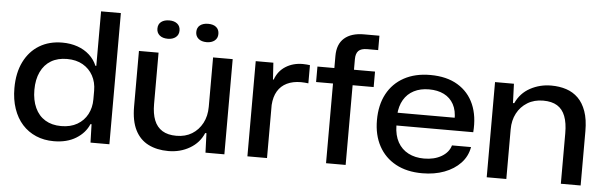

<svg xmlns="http://www.w3.org/2000/svg" viewBox="-48 -891 3352 1063"><g transform="rotate(5 1628.5 -359.5)"><path d="M276 10Q222 10 177.5 -9Q133 -28 101 -63.5Q69 -99 51.5 -150Q34 -201 34 -264Q34 -349 64.5 -410.5Q95 -472 149.5 -505Q204 -538 277 -538Q323 -538 361.5 -524.5Q400 -511 428 -485.5Q456 -460 470 -426H475V-729H585V0H480L477 -102H471Q450 -52 399.5 -21Q349 10 276 10ZM310 -77Q362 -77 399 -98.5Q436 -120 455.5 -157Q475 -194 475 -240V-288Q475 -335 455 -371.5Q435 -408 398.5 -429Q362 -450 311 -450Q259 -450 222 -428Q185 -406 165 -364Q145 -322 145 -264Q145 -207 164.5 -164.5Q184 -122 221 -99.5Q258 -77 310 -77Z M913 9Q849 9 801.5 -15Q754 -39 728.5 -89.5Q703 -140 703 -220V-529H812V-243Q812 -190 826.5 -153.5Q841 -117 871.5 -98Q902 -79 950 -79Q1000 -79 1036.5 -101.5Q1073 -124 1094 -163.5Q1115 -203 1115 -255V-529H1224V0H1119L1115 -108H1108Q1085 -53 1032 -22Q979 9 913 9ZM1072 -610Q1043 -610 1026.5 -624Q1010 -638 1010 -661Q1010 -686 1027 -699Q1044 -712 1072 -712Q1101 -712 1117 -698.5Q1133 -685 1133 -661Q1133 -637 1116 -623.5Q1099 -610 1072 -610ZM856 -610Q827 -610 810.5 -624Q794 -638 794 -661Q794 -686 811 -699Q828 -712 856 -712Q884 -712 900.5 -698.5Q917 -685 917 -661Q917 -637 900 -623.5Q883 -610 856 -610Z M1352 0V-529H1450L1456 -436H1460Q1477 -484 1518 -510Q1559 -536 1613 -536Q1625 -536 1635 -535Q1645 -534 1653 -533V-432Q1644 -433 1633.5 -434Q1623 -435 1612 -435Q1567 -435 1534 -419Q1501 -403 1482.5 -372Q1464 -341 1461 -295V0Z M1789 0V-443H1695V-529H1789V-596Q1789 -662 1827.5 -695.5Q1866 -729 1936 -729H2022V-649H1962Q1927 -649 1912.5 -634Q1898 -619 1898 -588V-529H2015V-443H1898V0Z M2324 9Q2238 9 2176.5 -24.5Q2115 -58 2082 -119Q2049 -180 2049 -262Q2049 -347 2082 -408.5Q2115 -470 2176.5 -503.5Q2238 -537 2322 -537Q2413 -537 2474.5 -500Q2536 -463 2564.5 -397Q2593 -331 2586 -242H2159Q2160 -187 2181 -149.5Q2202 -112 2239.5 -92.5Q2277 -73 2327 -73Q2384 -73 2424 -96.5Q2464 -120 2475 -159H2581Q2572 -107 2536.5 -69.5Q2501 -32 2446.5 -11.5Q2392 9 2324 9ZM2158 -301 2151 -313H2486L2477 -301Q2478 -353 2459 -387.5Q2440 -422 2405 -439.5Q2370 -457 2322 -457Q2274 -457 2238 -438.5Q2202 -420 2181.5 -385Q2161 -350 2158 -301Z M2682 0V-529H2787L2791 -422H2798Q2824 -479 2877.5 -508Q2931 -537 2994 -537Q3040 -537 3078 -524.5Q3116 -512 3144 -484.5Q3172 -457 3188 -412Q3204 -367 3204 -302V0H3094V-281Q3094 -338 3079.5 -375.5Q3065 -413 3035 -431.5Q3005 -450 2957 -450Q2907 -450 2869.5 -427Q2832 -404 2811.5 -365Q2791 -326 2791 -276V0Z"/></g></svg>

Font: Mona Sans SemiExpanded Medium
Style: Regular
Weight: 500
Width: 6
Designer: Deni Anggara
Foundry: GitHub
Version: Version 2.000